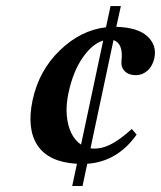

<svg xmlns="http://www.w3.org/2000/svg" viewBox="-20 -604 533 636"><path d="M346.2 -584H380.4L365.2 -515.1Q437 -513.2 468.8 -483.2Q500.5 -453.1 491.2 -411.1Q487.8 -395.5 479.5 -382.8Q471.2 -370.1 458 -362.5Q444.8 -355 429.7 -355Q406.2 -355 393.3 -368.2Q380.4 -381.3 382.3 -401.9Q389.2 -460 356 -471.2L279.8 -112.8Q285.6 -111.8 292 -111.8Q311 -111.8 329.1 -118.2Q347.2 -124.5 368.7 -138.7Q390.1 -152.8 416.5 -176.8L432.6 -158.2Q369.1 -68.4 269 -61.5L253.4 12.2H219.2L234.9 -61.5Q141.1 -66.9 104.5 -122.1Q67.9 -177.2 87.9 -272Q108.9 -370.1 178 -437Q247.1 -503.9 331.1 -513.7ZM248.5 -125 321.8 -469.7Q285.2 -458.5 253.7 -412.8Q222.2 -367.2 207 -296.9Q198.2 -255.9 201.2 -221.9Q204.1 -188 216.3 -163.1Q228.5 -138.2 248.5 -125Z"/></svg>

Font: Linux Libertine Slanted
Style: Semibold Slanted
Weight: 600
Designer: Philipp H. Poll
Foundry: Philipp H. Poll
Version: Version 5.1.1